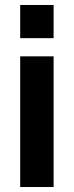

<svg xmlns="http://www.w3.org/2000/svg" viewBox="-20 -750 295 770"><path d="M61 -597V-730H195V-597ZM61 0V-524H195V0Z"/></svg>

Font: Raleway-v4020
Style: Bold
Weight: 700
Designer: Matt McInerney, Pablo Impallari, Rodrigo Fuenzalida
Foundry: Matt McInerney, Pablo Impallari, Rodrigo Fuenzalida
Version: Version 4.020;PS 004.020;hotconv 1.0.88;makeotf.lib2.5.64775